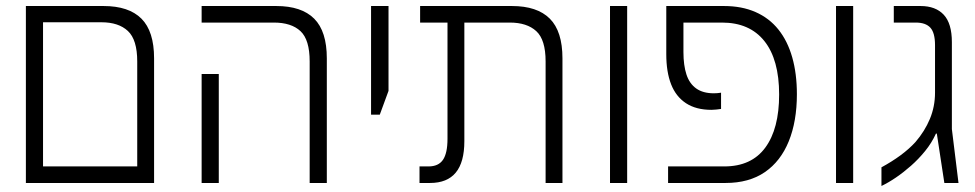

<svg xmlns="http://www.w3.org/2000/svg" viewBox="-20 -608 3240 638"><path d="M66 0V-588H324Q408 -588 450 -546Q492 -504 492 -414V0ZM123 -55H436V-404Q436 -476 405 -505Q374 -534 317 -534H123Z M1009 0V-404Q1009 -476 978.5 -504.5Q948 -533 890 -533H650V-588H898Q982 -588 1024 -546Q1066 -504 1066 -414V0ZM650 0V-362H707V0Z M1213 -227V-588H1271V-306L1242 -227Z M1793 0V-404Q1793 -476 1762 -504.5Q1731 -533 1674 -533H1376V-588H1681Q1765 -588 1807 -546Q1849 -504 1849 -414V0ZM1374 0V-55H1404Q1437 -55 1452 -77Q1467 -99 1467 -147V-561H1523V-139Q1523 -69 1494.5 -34.5Q1466 0 1409 0Z M2007 0V-588H2064V0Z M2200 0V-55H2387Q2477 -55 2523 -117.5Q2569 -180 2569 -294Q2569 -410 2520 -471.5Q2471 -533 2379 -533H2220V-588H2386Q2445 -588 2490.5 -568Q2536 -548 2566.5 -510Q2597 -472 2612.5 -417.5Q2628 -363 2628 -295Q2628 -205 2601 -138.5Q2574 -72 2521.5 -36Q2469 0 2391 0ZM2344 -243Q2293 -243 2259.5 -265Q2226 -287 2210 -328Q2194 -369 2194 -428V-588H2251V-435Q2251 -391 2261 -360.5Q2271 -330 2293.5 -314Q2316 -298 2352 -298Q2358 -298 2364 -298.5Q2370 -299 2376 -300V-246Q2369 -245 2360.5 -244Q2352 -243 2344 -243Z M2758 0V-588H2815V0Z M2909 10V-52Q2944 -71 2972.5 -92Q3001 -113 3022 -136Q3053 -172 3070 -213Q3087 -254 3087 -300V-458Q3087 -499 3071.5 -516Q3056 -533 3023 -533H2950V-588H3039Q3089 -588 3116 -559Q3143 -530 3143 -468V-179L3165 0H3118L3093 -164H3090Q3076 -133 3054 -106Q3032 -79 3007 -57Q2982 -35 2957 -18Q2932 -1 2909 10Z"/></svg>

Font: Noto Sans Hebrew SemiCondensed Light
Style: Regular
Weight: 300
Width: 4
Designer: Monotype Design Team
Foundry: Monotype Imaging Inc.
Version: Version 2.003